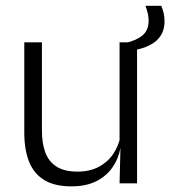

<svg xmlns="http://www.w3.org/2000/svg" viewBox="-20 -634 589 664"><path d="M125 -487.5V-181.5Q125 -138.5 136.8 -106.8Q148.5 -75 175.5 -57.8Q202.5 -40.5 248 -40.5Q290.5 -40.5 321.2 -56.8Q352 -73 371.2 -101.2Q390.5 -129.5 397 -164.5L409.5 -120H396Q389.5 -84.5 368.8 -54.8Q348 -25 312.8 -7.2Q277.5 10.5 227 10.5Q168.5 10.5 132.8 -11.5Q97 -33.5 80.5 -75Q64 -116.5 64 -175.5V-487.5ZM454 -487.5V0H393.5L396.5 -120.5L393.5 -123.5V-487.5ZM432 -458 414.5 -485.5Q453 -494.5 473.5 -512.2Q494 -530 494 -562Q494 -576.5 490.8 -589.2Q487.5 -602 483 -614H537.5Q542.5 -602.5 545.8 -589.5Q549 -576.5 549 -560Q549 -518.5 520.8 -493.2Q492.5 -468 432 -458Z"/></svg>

Font: Anek Latin Medium Light
Style: Regular
Weight: 300
Version: Version 1.003